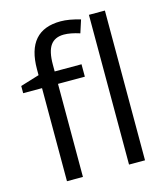

<svg xmlns="http://www.w3.org/2000/svg" viewBox="-113 -853 819 941"><g transform="rotate(-15 296.0 -382.5)"><path d="M327.1 -472.2H190.9V0H109.9V-472.2H14.2V-508.8L109.9 -538.1V-567.9Q109.9 -765.1 282.2 -765.1Q324.7 -765.1 381.8 -748L360.8 -683.1Q314 -698.2 280.8 -698.2Q234.9 -698.2 212.9 -667.7Q190.9 -637.2 190.9 -569.8V-535.2H327.1ZM505.9 0H424.8V-759.8H505.9Z"/></g></svg>

Font: f0_58959 
Style: Regular
Weight: 400
Foundry: Ascender Corporation
Version: Version 1.10